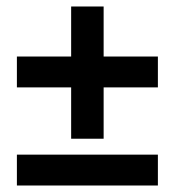

<svg xmlns="http://www.w3.org/2000/svg" viewBox="-20 -571 538 591"><path d="M199 -144V-302H32V-397H199V-551H299V-397H466V-302H299V-144ZM32 0V-95H466V0Z"/></svg>

Font: Nunito Sans 7pt Condensed ExtraBold
Style: Regular
Weight: 800
Width: 3
Designer: Vernon Adams
Foundry: Vernon Adams
Version: Version 3.101;gftools[0.9.27]